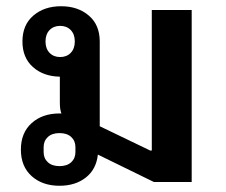

<svg xmlns="http://www.w3.org/2000/svg" viewBox="-20 -584 725 616"><path d="M171 12Q116 12 81.5 -19Q47 -50 47 -104Q47 -158 81.5 -189Q116 -220 171 -220H177Q174 -228 173 -236.5Q172 -245 172 -256V-338Q119 -339 85.5 -369Q52 -399 52 -451Q52 -504 87 -534Q122 -564 176 -564Q230 -564 265 -534Q300 -504 300 -451V-179L462 -101H467V-552H595V0H474L294 -88Q289 -41 255.5 -14.5Q222 12 171 12ZM171 -51Q195 -51 208.5 -63.5Q222 -76 222 -96V-112Q222 -132 208.5 -144.5Q195 -157 171 -157Q147 -157 133.5 -144.5Q120 -132 120 -112V-96Q120 -76 133.5 -63.5Q147 -51 171 -51ZM173 -401Q194 -401 207 -414.5Q220 -428 220 -451Q220 -474 207 -487.5Q194 -501 173 -501Q152 -501 139 -487.5Q126 -474 126 -451Q126 -428 139 -414.5Q152 -401 173 -401Z"/></svg>

Font: IBM Plex Sans Thai Looped SemiBold
Style: Regular
Weight: 600
Designer: Mike Abbink, Paul van der Laan, Pieter van Rosmalen, Ben Mitchell, Mark Frömberg
Foundry: Bold Monday
Version: Version 1.1